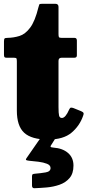

<svg xmlns="http://www.w3.org/2000/svg" viewBox="-20 -720 462 1014"><path d="M419 -108.5Q401 -56 358 -19.5Q315 17 234 17Q146.5 17 107.8 -18.8Q69 -54.5 69 -136V-395.5Q69 -406.5 67.2 -410.8Q65.5 -415 54.5 -415H15.5Q6.5 -415 3.8 -418.2Q1 -421.5 1 -431V-501Q1 -513 4.2 -516.5Q7.5 -520 19 -520Q52 -520.5 82.8 -530Q113.5 -539.5 139.2 -573.8Q165 -608 183 -681.5Q186 -692.5 187.5 -696.2Q189 -700 203 -700H272Q289 -700 289 -683.5V-540Q289 -528.5 291.2 -524.2Q293.5 -520 305 -520H373.5Q386 -520 386 -506V-427Q386 -415 372 -415H305Q289 -415 289 -398.5V-154Q289 -122 292 -109.5Q295 -97 307 -97Q326 -97 345.5 -142Q349.5 -150.5 354.2 -151.5Q359 -152.5 368.5 -149L408 -133Q419 -128.5 421 -123.2Q423 -118 419 -108.5ZM149 259.5V211Q149 202.5 153 200.2Q157 198 164.5 197.5Q195 195 221 190.5Q247 186 247 167.5Q247 152.5 228.2 145Q209.5 137.5 183 134.2Q156.5 131 134 129Q119.5 127.5 117.5 124.2Q115.5 121 120.5 114.5L201 -1.5Q204.5 -6.5 214 -6.5H263Q274.5 -6.5 277.8 -4.5Q281 -2.5 277 3.5L252.5 42.5Q246 51 247.2 54.8Q248.5 58.5 262 59.5Q310.5 63 339.2 87.8Q368 112.5 368 154.5Q368 196.5 347.2 220.5Q326.5 244.5 294 255.8Q261.5 267 226.2 270Q191 273 161.5 274Q149 274.5 149 259.5Z"/></svg>

Font: Besley* Narrow Fatface
Style: Regular
Weight: 900
Width: 4
Designer: Owen Earl
Foundry: indestructible type*
Version: Version 3.000; ttfautohint (v1.8.3)